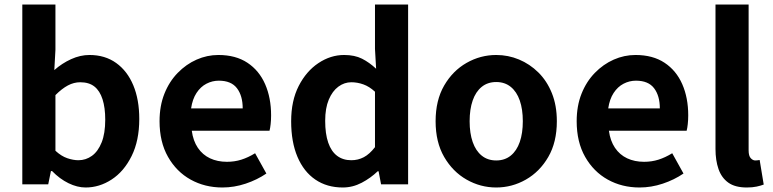

<svg xmlns="http://www.w3.org/2000/svg" viewBox="-20 -818 3431 852"><path d="M360 14Q323 14 284 -5Q245 -24 211 -59H206L194 0H79V-798H226V-597L221 -507Q255 -537 295.5 -555.5Q336 -574 377 -574Q446 -574 495.5 -538.5Q545 -503 571.5 -439.5Q598 -376 598 -290Q598 -194 564 -125.5Q530 -57 475.5 -21.5Q421 14 360 14ZM328 -107Q361 -107 388 -126.5Q415 -146 431 -186Q447 -226 447 -287Q447 -340 435 -377.5Q423 -415 399 -434Q375 -453 336 -453Q308 -453 281.5 -439Q255 -425 226 -396V-149Q252 -125 278.5 -116Q305 -107 328 -107Z M967 14Q889 14 826 -21Q763 -56 725.5 -122Q688 -188 688 -280Q688 -348 709.5 -402Q731 -456 768.5 -494.5Q806 -533 852.5 -553.5Q899 -574 949 -574Q1026 -574 1078 -539.5Q1130 -505 1156.5 -444.5Q1183 -384 1183 -306Q1183 -286 1181 -267.5Q1179 -249 1176 -238H831Q837 -193 858 -162Q879 -131 912 -115.5Q945 -100 987 -100Q1021 -100 1051 -109.5Q1081 -119 1112 -138L1162 -48Q1121 -20 1070 -3Q1019 14 967 14ZM828 -337H1057Q1057 -393 1031.5 -426.5Q1006 -460 951 -460Q922 -460 896 -446.5Q870 -433 852 -405.5Q834 -378 828 -337Z M1501 14Q1431 14 1379.5 -21Q1328 -56 1300 -122Q1272 -188 1272 -280Q1272 -371 1305.5 -436.5Q1339 -502 1393 -538Q1447 -574 1507 -574Q1554 -574 1586.5 -557.5Q1619 -541 1649 -513L1644 -601V-798H1791V0H1671L1660 -58H1656Q1625 -28 1585 -7Q1545 14 1501 14ZM1539 -107Q1569 -107 1594.5 -120.5Q1620 -134 1644 -165V-411Q1619 -434 1592.5 -443.5Q1566 -453 1539 -453Q1508 -453 1481.5 -433.5Q1455 -414 1439 -376Q1423 -338 1423 -282Q1423 -224 1436.5 -185Q1450 -146 1476 -126.5Q1502 -107 1539 -107Z M2182 14Q2112 14 2050.5 -21Q1989 -56 1951 -121.5Q1913 -187 1913 -280Q1913 -373 1951 -438.5Q1989 -504 2050.5 -539Q2112 -574 2182 -574Q2235 -574 2283 -554Q2331 -534 2369 -496.5Q2407 -459 2429 -404.5Q2451 -350 2451 -280Q2451 -187 2413 -121.5Q2375 -56 2313.5 -21Q2252 14 2182 14ZM2182 -106Q2220 -106 2246.5 -127.5Q2273 -149 2286.5 -188Q2300 -227 2300 -280Q2300 -333 2286.5 -372Q2273 -411 2246.5 -432.5Q2220 -454 2182 -454Q2144 -454 2117.5 -432.5Q2091 -411 2077.5 -372Q2064 -333 2064 -280Q2064 -227 2077.5 -188Q2091 -149 2117.5 -127.5Q2144 -106 2182 -106Z M2818 14Q2740 14 2677 -21Q2614 -56 2576.5 -122Q2539 -188 2539 -280Q2539 -348 2560.5 -402Q2582 -456 2619.5 -494.5Q2657 -533 2703.5 -553.5Q2750 -574 2800 -574Q2877 -574 2929 -539.5Q2981 -505 3007.5 -444.5Q3034 -384 3034 -306Q3034 -286 3032 -267.5Q3030 -249 3027 -238H2682Q2688 -193 2709 -162Q2730 -131 2763 -115.5Q2796 -100 2838 -100Q2872 -100 2902 -109.5Q2932 -119 2963 -138L3013 -48Q2972 -20 2921 -3Q2870 14 2818 14ZM2679 -337H2908Q2908 -393 2882.5 -426.5Q2857 -460 2802 -460Q2773 -460 2747 -446.5Q2721 -433 2703 -405.5Q2685 -378 2679 -337Z M3294 14Q3242 14 3212 -7.5Q3182 -29 3168.5 -67.5Q3155 -106 3155 -157V-798H3302V-151Q3302 -126 3311.5 -116Q3321 -106 3331 -106Q3336 -106 3340 -106.5Q3344 -107 3351 -108L3369 1Q3356 6 3337.5 10Q3319 14 3294 14Z"/></svg>

Font: Noto Sans KR
Style: Bold
Weight: 700
Designer: Ryoko NISHIZUKA  (kana, bopomofo & ideographs); Paul D. Hunt (Latin, Greek & Cyrillic); Sandoll Communications , Soo-you
Foundry: Adobe
Version: Version 2.004-H2;hotconv 1.0.118;makeotfexe 2.5.65603